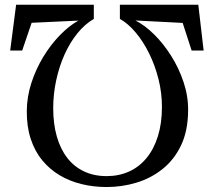

<svg xmlns="http://www.w3.org/2000/svg" viewBox="-20 -772 882 792"><path d="M798 -752.5 820 -563.5H770.5L733.5 -677.5L538.5 -687.5Q576.5 -668.5 615 -630.8Q653.5 -593 685.5 -542.5Q717.5 -492 737 -434Q756.5 -376 756 -316.5Q755.5 -232.5 727 -172.8Q698.5 -113 650.5 -74.8Q602.5 -36.5 542.8 -18.5Q483 -0.5 420 -0.5Q366 -0.5 316.8 -12.5Q267.5 -24.5 226.2 -49Q185 -73.5 154.2 -110.8Q123.5 -148 106.8 -199Q90 -250 90.5 -314.5Q91 -372.5 109.2 -429.2Q127.5 -486 158 -536.5Q188.5 -587 226.5 -626.2Q264.5 -665.5 303.5 -687L110.5 -678L71.5 -563.5H22L46.5 -752.5H367V-694Q330 -672.5 299.2 -634.5Q268.5 -596.5 246.2 -547Q224 -497.5 211.8 -440.8Q199.5 -384 199.5 -325.5Q199.5 -260.5 214.5 -208.5Q229.5 -156.5 257.8 -120.2Q286 -84 327 -64.8Q368 -45.5 420 -45.5Q470.5 -45.5 512.5 -64.5Q554.5 -83.5 584.8 -120.5Q615 -157.5 631.5 -210.5Q648 -263.5 648 -331Q648 -389 633.8 -445.8Q619.5 -502.5 595 -552Q570.5 -601.5 539.2 -638.5Q508 -675.5 474.5 -694V-752.5Z"/></svg>

Font: Merriweather 60pt
Style: Regular
Weight: 400
Version: Version 2.100